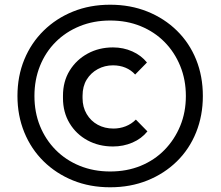

<svg xmlns="http://www.w3.org/2000/svg" viewBox="-20 -759 935 814"><path d="M447 35Q361 35 289.5 6Q218 -23 165 -75Q112 -127 83 -198Q54 -269 54 -352Q54 -436 83 -506.5Q112 -577 165 -629Q218 -681 289.5 -710Q361 -739 447 -739Q533 -739 605 -710Q677 -681 730 -629Q783 -577 811.5 -506.5Q840 -436 840 -352Q840 -269 811.5 -198Q783 -127 730 -75Q677 -23 605 6Q533 35 447 35ZM459 -138Q399 -138 351 -164Q303 -190 275 -236.5Q247 -283 247 -343V-353Q247 -414 275.5 -460Q304 -506 352 -532Q400 -558 459 -558Q503 -558 541 -541Q579 -524 603 -494L553 -443Q536 -462 512 -472Q488 -482 459 -482Q424 -482 394.5 -466Q365 -450 347.5 -421.5Q330 -393 330 -353V-343Q330 -305 347.5 -275.5Q365 -246 394.5 -230Q424 -214 461 -214Q488 -214 512.5 -223.5Q537 -233 556 -252L605 -202Q580 -171 541.5 -154.5Q503 -138 459 -138ZM447 -32Q518 -32 576.5 -56Q635 -80 677.5 -123.5Q720 -167 744 -225Q768 -283 768 -352Q768 -421 744 -479.5Q720 -538 677.5 -581Q635 -624 576.5 -648Q518 -672 447 -672Q377 -672 318 -648Q259 -624 216 -581Q173 -538 149.5 -479.5Q126 -421 126 -352Q126 -283 149.5 -225Q173 -167 216 -123.5Q259 -80 318 -56Q377 -32 447 -32Z"/></svg>

Font: SUSE Thin Medium
Style: Regular
Weight: 500
Version: Version 1.000